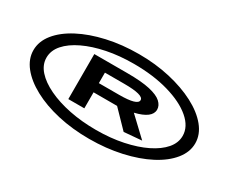

<svg xmlns="http://www.w3.org/2000/svg" viewBox="-88 -772 1176 997"><g transform="rotate(30 500.0 -273.5)"><path d="M502 -18Q401 -18 313.5 -38Q226 -58 160.5 -93.5Q95 -129 58.5 -175Q22 -221 22 -273Q22 -326 59.5 -372.5Q97 -419 163.5 -454Q230 -489 318.5 -509Q407 -529 508 -529Q607 -529 694.5 -509Q782 -489 849 -454Q916 -419 954 -372.5Q992 -326 992 -273Q992 -221 954.5 -174.5Q917 -128 850 -93Q783 -58 693.5 -38Q604 -18 502 -18ZM510 -76Q597 -76 671 -91.5Q745 -107 800 -134Q855 -161 885.5 -196.5Q916 -232 916 -274Q916 -329 863.5 -374Q811 -419 719 -445.5Q627 -472 510 -472Q424 -472 350 -457Q276 -442 219.5 -415Q163 -388 131.5 -352Q100 -316 100 -273Q100 -231 131.5 -195.5Q163 -160 219.5 -133Q276 -106 350 -91Q424 -76 510 -76ZM640 -139 543 -239H402V-143H306V-413H503Q590 -413 640 -401.5Q690 -390 711.5 -370Q733 -350 733 -326Q733 -275 636 -252L746 -148ZM402 -294H523Q634 -294 634 -326Q634 -357 518 -357H402Z"/></g></svg>

Font: Inconsolata UltraExpanded SemiBold
Style: Regular
Weight: 600
Width: 9
Monospace: yes
Designer: Raph Levien, Cyreal, Brenton Simpson
Foundry: Raph Levien, Cyreal, Google
Version: Version 3.001; ttfautohint (v1.8.2.53-6de2)